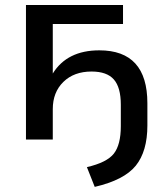

<svg xmlns="http://www.w3.org/2000/svg" viewBox="-20 -559 657 769"><path d="M328.1 110.4Q408.2 91.8 436 56.2Q463.9 20.5 463.9 -53.7V-139.6Q463.9 -209 436 -240.7Q408.2 -272.5 346.7 -272.5Q276.4 -272.5 233.9 -231Q191.4 -189.5 191.4 -122.1V0H84V-539.1H472.7V-462.9H191.4V-264.6Q249 -357.4 377.9 -357.4Q570.3 -357.4 570.3 -145.5V-56.6Q570.3 46.9 523.9 104.5Q477.5 162.1 359.4 189.5Z"/></svg>

Font: Min Sans Medium
Style: Regular
Weight: 500
Designer: Jinseong-Kim, NotoSansCJK, Nunito
Foundry: Jinseong-Kim
Version: Version 1.400;Glyphs 3.1.2 (3151)